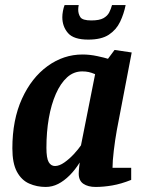

<svg xmlns="http://www.w3.org/2000/svg" viewBox="-20 -731 583 761"><path d="M161 10Q126 10 95.5 -3.5Q65 -17 47 -50.5Q29 -84 29 -143Q29 -256 67 -339.5Q105 -423 168.5 -469Q232 -515 307 -515Q336 -515 366 -508.5Q396 -502 408 -498L434 -533L502 -523L443 -215Q436 -176 431 -134Q426 -92 426 -66H500V-18Q460 -2 425 4Q390 10 359 10Q329 10 310.5 -2.5Q292 -15 292 -43Q292 -47 292.5 -54.5Q293 -62 294 -71Q295 -80 296 -87Q278 -58 256 -36Q234 -14 210.5 -2Q187 10 161 10ZM198 -73Q215 -73 235 -87Q255 -101 273 -120.5Q291 -140 301 -155L357 -437Q343 -443 331.5 -445.5Q320 -448 306 -448Q272 -448 246 -424.5Q220 -401 201.5 -359Q183 -317 173.5 -262.5Q164 -208 164 -145Q164 -104 173 -88.5Q182 -73 198 -73ZM330 -574Q272 -574 249.5 -600Q227 -626 227 -663Q227 -674 229.5 -687.5Q232 -701 236 -711H292Q290 -701 290 -693Q290 -676 298.5 -663Q307 -650 342 -650Q374 -650 390 -659Q406 -668 413 -682Q420 -696 424 -711H478Q471 -676 456 -644.5Q441 -613 411.5 -593.5Q382 -574 330 -574Z"/></svg>

Font: Manuale
Style: Bold Italic
Weight: 700
Italic angle: -11°
Version: Version 1.002